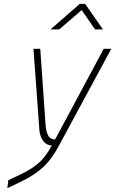

<svg xmlns="http://www.w3.org/2000/svg" viewBox="-20 -752 595 992"><path d="M188 -500 216 -100Q221 -59 234 -44.5Q247 -30 265 -32L516 -500H555L287 -4Q264 39 240.5 70Q217 101 187 125.5Q157 150 116.5 172Q76 194 18 220L23 179Q73 156 107 138.5Q141 121 166 101.5Q191 82 209.5 58.5Q228 35 248 0Q219 -2 204 -22.5Q189 -43 184 -73L153 -500ZM392 -732H420L512 -600H471L402 -700L286 -600H241Z"/></svg>

Font: Panefresco 1wt
Style: Italic
Weight: 250
Version: Version 1.000